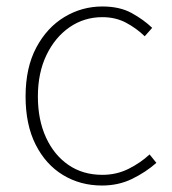

<svg xmlns="http://www.w3.org/2000/svg" viewBox="-20 -560 532 593"><path d="M295 13Q228 13 174.5 -19.5Q121 -52 90 -113.5Q59 -175 59 -262Q59 -351 92 -413Q125 -475 179 -507.5Q233 -540 296 -540Q350 -540 387 -519.5Q424 -499 450 -474L427 -448Q401 -473 369 -490Q337 -507 296 -507Q240 -507 195 -476Q150 -445 123.5 -390Q97 -335 97 -262Q97 -190 122 -135.5Q147 -81 191.5 -50.5Q236 -20 296 -20Q340 -20 377 -38.5Q414 -57 442 -83L463 -57Q430 -28 388 -7.5Q346 13 295 13Z"/></svg>

Font: Noto Sans JP Thin Thin
Style: Regular
Weight: 250
Version: Version 2.004-H2;hotconv 1.0.118;makeotfexe 2.5.65603